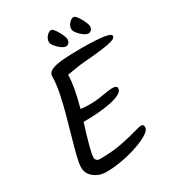

<svg xmlns="http://www.w3.org/2000/svg" viewBox="-205 -989 1016 1114"><g transform="rotate(-30 302.5 -432.0)"><path d="M178 5Q132 5 97.5 -22Q63 -49 63 -90Q63 -115 75 -163Q87 -211 104.5 -272.5Q122 -334 140 -399.5Q158 -465 170 -525Q182 -585 182 -630Q182 -657 209.5 -669.5Q237 -682 287 -686Q337 -690 404 -690Q605 -690 605 -661Q605 -655 599.5 -648.5Q594 -642 573 -636Q552 -630 507.5 -624Q463 -618 385 -612Q359 -610 325 -604.5Q291 -599 267 -595Q267 -522 230 -387Q244 -385 258.5 -384Q273 -383 287 -383Q336 -383 379.5 -391Q423 -399 448 -400Q480 -400 480 -382Q480 -363 455 -349.5Q430 -336 389.5 -328Q349 -320 301 -316.5Q253 -313 208 -313Q154 -142 154 -106Q154 -94 161.5 -86.5Q169 -79 181 -79Q266 -79 329 -91.5Q392 -104 432.5 -116Q473 -128 487 -128Q502 -128 502 -107Q502 -89 471.5 -69.5Q441 -50 391.5 -33Q342 -16 285.5 -5.5Q229 5 178 5ZM491 -743Q477 -743 459 -756Q441 -769 428 -786Q415 -803 415 -815Q415 -834 430 -851.5Q445 -869 461 -869Q469 -869 478.5 -857.5Q488 -846 497 -830Q506 -814 512 -799Q518 -784 518 -776Q518 -760 509 -751.5Q500 -743 491 -743ZM341 -743Q327 -743 309 -756Q291 -769 278 -786Q265 -803 265 -815Q265 -834 279.5 -851.5Q294 -869 310 -869Q318 -869 327.5 -857.5Q337 -846 346 -830Q355 -814 361 -799Q367 -784 367 -776Q367 -761 358.5 -752Q350 -743 341 -743Z"/></g></svg>

Font: Solitreo
Style: Regular
Weight: 400
Designer: Nathan Gross, Bryan Kirschen, Binghamton University
Foundry: Eli Heuer
Version: Version 1.100; ttfautohint (v1.8.4.7-5d5b)